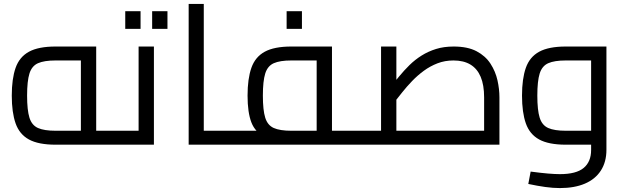

<svg xmlns="http://www.w3.org/2000/svg" viewBox="-20 -737 3184 978"><path d="M263 0Q176 0 127.5 -26.5Q79 -53 59.5 -108.5Q40 -164 40 -250Q40 -336 59.5 -391.5Q79 -447 127.5 -473.5Q176 -500 263 -500H470V-40H392V-463L432 -429H263Q205 -429 173.5 -415Q142 -401 130 -362.5Q118 -324 118 -250Q118 -176 130 -137.5Q142 -99 173.5 -85Q205 -71 263 -71H578V0ZM578 0V-71Q584 -71 588 -68.5Q592 -66 594 -61.5Q596 -57 597 -50.5Q598 -44 598 -36Q598 -28 597 -21Q596 -14 594 -9.5Q592 -5 588 -2.5Q584 0 578 0Z M578 0V-71H722L686 -42V-500H764V0ZM578 0Q572 0 568 -2.5Q564 -5 562 -9.5Q560 -14 559 -21Q558 -28 558 -36Q558 -47 559.5 -54.5Q561 -62 565.5 -66.5Q570 -71 578 -71ZM618 -590V-680H696V-590ZM755 -590V-680H833V-590Z M1018 0V-71H1140V0ZM941 0V-717H1018V0ZM1140 0V-71Q1146 -71 1150 -68.5Q1154 -66 1156 -61.5Q1158 -57 1159 -50.5Q1160 -44 1160 -36Q1160 -28 1159 -21Q1158 -14 1156 -9.5Q1154 -5 1150 -2.5Q1146 0 1140 0Z M1671 0V-71H1779V0ZM1140 0V-71H1645L1593 -26V-463L1634 -429H1464Q1406 -429 1374.5 -415Q1343 -401 1331 -362.5Q1319 -324 1319 -250Q1319 -176 1331 -137.5Q1343 -99 1374.5 -85Q1406 -71 1464 -71V-20Q1377 -20 1328.5 -41.5Q1280 -63 1260.5 -113.5Q1241 -164 1241 -250Q1241 -336 1260.5 -391.5Q1280 -447 1328.5 -473.5Q1377 -500 1464 -500H1671V0ZM1140 0Q1134 0 1130 -2.5Q1126 -5 1124 -9.5Q1122 -14 1121 -21Q1120 -28 1120 -36Q1120 -47 1121.5 -54.5Q1123 -62 1127.5 -66.5Q1132 -71 1140 -71ZM1779 0V-71Q1785 -71 1789 -68.5Q1793 -66 1795 -61.5Q1797 -57 1798 -50.5Q1799 -44 1799 -36Q1799 -28 1798 -21Q1797 -14 1795 -9.5Q1793 -5 1789 -2.5Q1785 0 1779 0ZM1440 -590V-680H1518V-590Z M1779 0V-71H2518L2446 -6V-241Q2446 -304 2428.5 -345.5Q2411 -387 2376.5 -408Q2342 -429 2290 -429Q2246 -429 2208.5 -414.5Q2171 -400 2139 -376.5Q2107 -353 2079.5 -324.5Q2052 -296 2029 -267Q2006 -238 1987 -214L1962 -285Q1987 -316 2012.5 -347Q2038 -378 2066 -405.5Q2094 -433 2127.5 -454Q2161 -475 2201 -487.5Q2241 -500 2291 -500Q2362 -500 2407.5 -476Q2453 -452 2478.5 -412.5Q2504 -373 2514 -328Q2524 -283 2524 -241V0ZM1921 -71V-500H1999V-71ZM1779 0Q1773 0 1769 -2.5Q1765 -5 1763 -9.5Q1761 -14 1760 -21Q1759 -28 1759 -36Q1759 -47 1760.5 -54.5Q1762 -62 1766.5 -66.5Q1771 -71 1779 -71Z M2832 221Q2797 221 2757.5 215.5Q2718 210 2671 200L2683 137Q2736 144 2771.5 147Q2807 150 2832 150Q2915 150 2953 118.5Q2991 87 2991 27V-455L3031 -429H2862Q2804 -429 2772.5 -415Q2741 -401 2729 -362.5Q2717 -324 2717 -250Q2717 -176 2729 -137.5Q2741 -99 2772.5 -85Q2804 -71 2862 -71H2991V0H2862Q2775 0 2726.5 -26.5Q2678 -53 2658.5 -108.5Q2639 -164 2639 -250Q2639 -336 2658.5 -391.5Q2678 -447 2726.5 -473.5Q2775 -500 2862 -500H3069V26Q3069 88 3040.5 132Q3012 176 2959 198.5Q2906 221 2832 221Z"/></svg>

Font: Cairo Play
Style: Regular
Weight: 400
Designer: Mohamed Gaber, Accademia di Belle Arti di Urbino
Foundry: Kief Type Foundry, Accademia di Belle Arti di Urbino
Version: Version 3.119